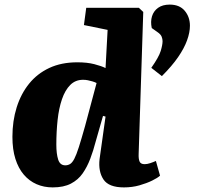

<svg xmlns="http://www.w3.org/2000/svg" viewBox="-20 -801 869 835"><path d="M583 -132Q582 -110 587 -98.5Q592 -87 609 -87Q620 -87 633.5 -91.5Q647 -96 658 -101L676 -37Q665 -27 641.5 -15.5Q618 -4 586.5 5Q555 14 519 14Q453 14 430 -20.5Q407 -55 413 -109L439 -294L428 -297L396 -185Q386 -146 372.5 -110.5Q359 -75 339.5 -47Q320 -19 288.5 -2.5Q257 14 209 14Q171 14 139 0Q107 -14 83.5 -41.5Q60 -69 47 -110Q34 -151 34 -206Q34 -275 52.5 -334Q71 -393 106.5 -437Q142 -481 194.5 -505.5Q247 -530 316 -530Q359 -530 390 -522Q421 -514 439 -505L448 -671L345 -692L355 -767H584L603 -749ZM264 -82Q275 -82 284.5 -87.5Q294 -93 303 -110Q312 -127 323 -161.5Q334 -196 350 -253L400 -440Q392 -444 382 -447Q372 -450 362 -452Q352 -454 341 -454Q308 -454 285.5 -431.5Q263 -409 249.5 -369.5Q236 -330 230.5 -279Q225 -228 225 -172Q225 -132 233 -107Q241 -82 264 -82ZM684 -470 638 -506Q671 -553 679 -579.5Q687 -606 687 -622Q687 -631 683 -641.5Q679 -652 664 -662L640 -679Q634 -707 641 -730Q648 -753 667.5 -767Q687 -781 718 -781Q761 -781 783.5 -754Q806 -727 806 -689Q806 -660 793.5 -625.5Q781 -591 754.5 -552.5Q728 -514 684 -470Z"/></svg>

Font: Literata 18pt ExtraBold
Style: Italic
Weight: 800
Italic angle: -2°
Designer: Latin by Veronika Burian and Jose Scaglione. Greek by Irene Vlachou. Cyrillic by Vera Evstafieva
Foundry: TypeTogether
Version: Version 3.103;gftools[0.9.29]